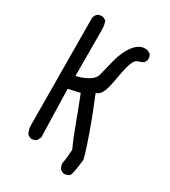

<svg xmlns="http://www.w3.org/2000/svg" viewBox="-200 -840 900 1019"><g transform="rotate(30 250.0 -330.5)"><path d="M361 82H356L337 72Q327 57 325 39Q333 -4 335 -50Q308 -108 278 -190.5Q248 -273 223 -334L152 -318L160 -24L148 -2Q137 8 119 8H113L94 -2Q80 -26 80 -53.5Q80 -81 76 -706Q81 -743 117 -743H123L143 -733Q153 -710 153 -682L154 -398Q186 -404 221.5 -423Q257 -442 264 -472Q271 -502 287.5 -567Q304 -632 338 -674Q367 -709 401 -709L415 -708L435 -698Q444 -687 444 -670V-663L435 -644Q415 -634 400 -630Q385 -626 373.5 -596.5Q362 -567 351.5 -504Q341 -441 329 -411Q317 -381 292 -373Q384 -148 413 -34Q405 47 394 70Q380 82 361 82Z"/></g></svg>

Font: Xiaolai SC
Style: Regular
Weight: 400
Designer: Nozomi Seto 瀬戸のぞみ
Version: Version 3.11;December 4, 2020;FontCreator 13.0.0.2613 64-bit